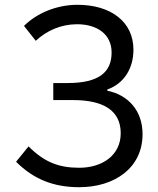

<svg xmlns="http://www.w3.org/2000/svg" viewBox="-20 -767 659 800"><path d="M310 13C457 13 574 -67 574 -208C574 -308 512 -372 427 -389V-394C497 -419 536 -482 536 -560C536 -677 441 -747 303 -747C214 -747 132 -711 80 -659L129 -597C174 -639 234 -666 301 -666C384 -666 445 -625 445 -548C445 -466 392 -421 262 -421H202V-350H285C410 -350 483 -307 483 -212C483 -119 405 -68 310 -68C224 -68 164 -92 99 -157L47 -93C121 -19 205 13 310 13Z"/></svg>

Font: Noto Sans KR Regular
Style: Regular
Weight: 400
Designer: Ryoko NISHIZUKA  (kana & ideographs); Paul D. Hunt (Latin, Greek & Cyrillic); Wenlong ZHANG  (bopomofo); Sandoll Communi
Foundry: Adobe Systems Incorporated
Version: Version 1.004;PS 1.004;hotconv 1.0.82;makeotf.lib2.5.63406